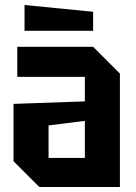

<svg xmlns="http://www.w3.org/2000/svg" viewBox="-20 -747 543 767"><path d="M34 -103V-332L319 -342V-440H49V-560H352L459 -453V0H137ZM174 -246V-116H319V-264ZM352 -624H78V-727L352 -700Z"/></svg>

Font: Tektur SemiCondensed SemiBold
Style: Regular
Weight: 600
Width: 4
Designer: Adam Jagosz
Foundry: Adam Jagosz
Version: Version 1.005;gftools[0.9.30]